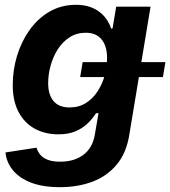

<svg xmlns="http://www.w3.org/2000/svg" viewBox="-20 -567 711 802"><path d="M230.5 214.8Q158.7 214.8 109.6 195.8Q60.5 176.8 33.7 143.8Q6.8 110.8 2.9 69.8L132.8 49.8Q136.7 65.4 147.7 78.9Q158.7 92.3 179 100.3Q199.2 108.4 231.4 108.4Q290 108.4 328.4 79.6Q366.7 50.8 376 -3.9L391.6 -94.7L380.9 -93.8Q365.7 -69.8 344.2 -49.8Q322.8 -29.8 293.5 -17.8Q264.2 -5.9 223.6 -5.9Q168 -5.9 125 -29.5Q82 -53.2 57.6 -99.1Q33.2 -145 33.2 -211.9Q33.2 -273.9 51 -333.3Q68.8 -392.6 103 -440.9Q137.2 -489.3 186.3 -518.1Q235.4 -546.9 297.4 -546.9Q331.5 -546.9 356.7 -537.8Q381.8 -528.8 399.4 -514.2Q417 -499.5 428 -481.9Q439 -464.4 444.3 -447.3L450.2 -448.2L465.3 -539.1H608.9L520 -3.4Q507.8 72.3 467.5 120.6Q427.2 168.9 366.2 191.9Q305.2 214.8 230.5 214.8ZM270.5 -118.2Q309.6 -118.2 338.9 -136.7Q368.2 -155.3 387.9 -185.8Q407.7 -216.3 417.5 -252.7Q427.2 -289.1 427.2 -325.2Q427.2 -374 404.5 -402.1Q381.8 -430.2 337.9 -430.2Q299.8 -430.2 270.5 -411.1Q241.2 -392.1 221.4 -361.1Q201.7 -330.1 191.4 -293Q181.2 -255.9 181.2 -219.7Q181.2 -171.4 203.6 -144.8Q226.1 -118.2 270.5 -118.2ZM314.9 -245.1 325.2 -307.6H670.9L660.6 -245.1Z"/></svg>

Font: Inter 18pt
Style: Bold Italic
Weight: 700
Italic angle: -9.3988°
Designer: Rasmus Andersson
Foundry: rsms
Version: Version 4.001;git-66647c0bb